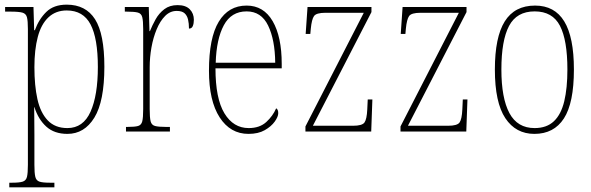

<svg xmlns="http://www.w3.org/2000/svg" viewBox="-20 -566 2542 826"><path d="M20 240V220H33Q63 220 77.5 215.5Q92 211 96 195Q100 179 100 143V-441Q100 -476 96 -491.5Q92 -507 77 -511.5Q62 -516 26 -516H2V-536H124L127 -436H130Q147 -483 179 -514.5Q211 -546 267 -546Q349 -546 389 -483Q429 -420 429 -279Q429 -130 386 -60Q343 10 270 10Q214 10 179.5 -21Q145 -52 128 -105H127Q127 -88 127.5 -58Q128 -28 128 14V143Q128 179 132 195Q136 211 150 215.5Q164 220 194 220H214V240ZM270 -15Q338 -15 369.5 -85.5Q401 -156 401 -278Q401 -401 369.5 -461Q338 -521 267 -521Q220 -521 188.5 -491.5Q157 -462 142.5 -407Q128 -352 128 -277Q128 -198 141 -139.5Q154 -81 185.5 -48Q217 -15 270 -15Z M522 0V-20H529Q560 -20 574 -24Q588 -28 592 -44Q596 -60 596 -97V-441Q596 -476 592 -492Q588 -508 573 -512Q558 -516 524 -516H517V-536H620L623 -432H625Q635 -457 649.5 -483Q664 -509 687 -526.5Q710 -544 744 -544Q779 -544 796.5 -526Q814 -508 814 -481Q814 -465 809.5 -454Q805 -443 793 -443Q793 -465 789 -482Q785 -499 774 -509Q763 -519 740 -519Q712 -519 690.5 -497.5Q669 -476 654 -440Q639 -404 631.5 -361.5Q624 -319 624 -277V-97Q624 -60 628 -44Q632 -28 647 -24Q662 -20 693 -20H711V0Z M1049 10Q971 10 925 -61Q879 -132 879 -262Q879 -403 921 -472.5Q963 -542 1041 -542Q1114 -542 1153 -475Q1192 -408 1192 -291V-272H907Q907 -142 945.5 -78.5Q984 -15 1050 -15Q1097 -15 1125.5 -41Q1154 -67 1168 -100Q1172 -98 1174.5 -93Q1177 -88 1177 -79Q1177 -64 1162 -43Q1147 -22 1119 -6Q1091 10 1049 10ZM1164 -296Q1163 -395 1133.5 -456Q1104 -517 1041 -517Q975 -517 943 -457.5Q911 -398 908 -296Z M1294 0V-22L1545 -511H1380Q1341 -511 1331 -497Q1321 -483 1317 -442L1315 -420H1295L1303 -536H1578V-514L1326 -25H1499Q1538 -25 1548 -39Q1558 -53 1560 -95L1562 -138H1582L1577 0Z M1703 0V-22L1954 -511H1789Q1750 -511 1740 -497Q1730 -483 1726 -442L1724 -420H1704L1712 -536H1987V-514L1735 -25H1908Q1947 -25 1957 -39Q1967 -53 1969 -95L1971 -138H1991L1986 0Z M2279 10Q2199 10 2154 -57.5Q2109 -125 2109 -267Q2109 -406 2151.5 -474Q2194 -542 2282 -542Q2366 -542 2407.5 -474Q2449 -406 2449 -267Q2449 -123 2406 -56.5Q2363 10 2279 10ZM2280 -15Q2332 -15 2363 -44.5Q2394 -74 2407.5 -130.5Q2421 -187 2421 -267Q2421 -393 2389 -455Q2357 -517 2280 -517Q2203 -517 2170 -454.5Q2137 -392 2137 -267Q2137 -144 2171.5 -79.5Q2206 -15 2280 -15Z"/></svg>

Font: Noto Serif Khmer Condensed Thin
Style: Regular
Weight: 250
Width: 3
Designer: Danh Hong and the Monotype Design Team
Foundry: Monotype Imaging Inc.
Version: Version 2.004